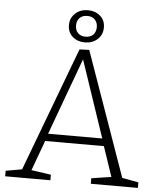

<svg xmlns="http://www.w3.org/2000/svg" viewBox="-60 -953 825 1003"><g transform="rotate(5 353.0 -451.0)"><path d="M385 -696 615 -45 701 -29V0H454V-29L558 -45L505 -202H197L139 -44L242 -29V0H5V-29L90 -44L334 -694ZM493 -241 357 -644 209 -241ZM268 -816Q268 -854 294.5 -878Q321 -902 361 -902Q399 -902 425 -879.5Q451 -857 451 -819Q451 -781 424.5 -757Q398 -733 358 -733Q320 -733 294 -755.5Q268 -778 268 -816ZM414 -818Q414 -842 399.5 -857Q385 -872 360 -872Q334 -872 319.5 -857Q305 -842 305 -817Q305 -793 319.5 -778Q334 -763 359 -763Q385 -763 399.5 -778Q414 -793 414 -818Z"/></g></svg>

Font: Bitter Pro Light
Style: Regular
Weight: 300
Designer: Sol Matas, and Bitter project Authors
Foundry: Sol Matas
Version: Version 1.010